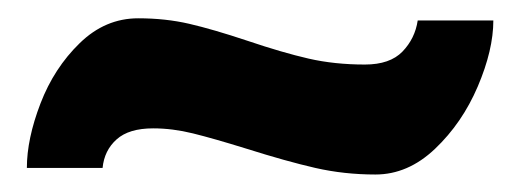

<svg xmlns="http://www.w3.org/2000/svg" viewBox="-20 -345 584 213"><path d="M133.3 -324.7Q163.6 -324.7 189.9 -318.6Q216.3 -312.5 254.4 -299.8Q293.5 -286.6 322.3 -280Q351.1 -273.4 384.8 -273.4Q412.6 -273.4 426.5 -287.8Q440.4 -302.2 443.4 -322.3H527.3Q527.3 -289.6 510 -249Q492.7 -208.5 462.6 -179.9Q432.6 -151.4 396.5 -151.4Q361.8 -151.4 329.8 -158.7Q297.9 -166 252.9 -180.2Q216.8 -191.4 194.1 -197Q171.4 -202.6 149.9 -202.6Q123 -202.6 109.4 -190.4Q95.7 -178.2 93.8 -158.7H9.8Q9.8 -190.9 24.9 -230.2Q40 -269.5 68.4 -297.1Q96.7 -324.7 133.3 -324.7Z"/></svg>

Font: Lesson One Extra
Style: Regular
Weight: 800
Designer: But Ko, Victor Gaultney, Annie Olsen, Julie Remington, Don Collingsworth, Eric Hays, Becca Hirsbrunner
Version: Version 1.100